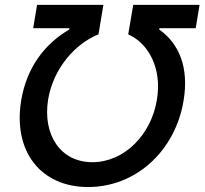

<svg xmlns="http://www.w3.org/2000/svg" viewBox="-20 -747 828 777"><path d="M65.7 -340.2C32 -134.9 144.5 9.9 336.6 9.9C528.8 9.9 689.3 -134.9 723 -340.2C745 -472.3 706 -570 624.3 -627.5L625.4 -632.8H772L787.6 -727.3H519.2L498.9 -608C581.7 -571 636 -470.2 615.1 -344.1C592.3 -201 482.2 -90.6 353.7 -90.6C225.1 -90.6 152 -201 174.7 -344.1C195.7 -470.2 284.8 -571 378.6 -608L398.4 -727.3H130L114.3 -632.8H261L259.6 -627.1C159.8 -568.9 87.4 -472.3 65.7 -340.2Z"/></svg>

Font: Margiela Sans Medium
Style: Italic
Weight: 500
Italic angle: -9.39999°
Designer: Stefan Endress, Andreas Faust
Version: Version 1.100;FEAKit 1.0